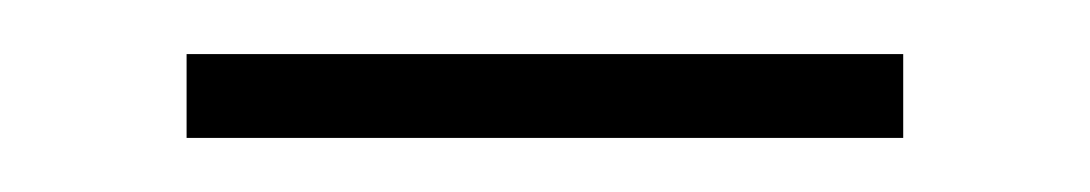

<svg xmlns="http://www.w3.org/2000/svg" viewBox="-20 -576 403 71"><path d="M49 -556H314V-525H49Z"/></svg>

Font: Ysabeau Light
Style: Regular
Weight: 300
Designer: Christian Thalmann (Catharsis Fonts)
Version: Version 0.003